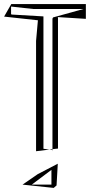

<svg xmlns="http://www.w3.org/2000/svg" viewBox="-36 -741 446 937"><path d="M247 -657 240 -658 383 -649V-721H19L-16 -660L149 -642L140 -541V-3L205 -11L176 -15V-661L21 -670L18 -672V-709L127 -697H371L223 -656L220 -650V-13L247 -16ZM219 -9 205 -11 220 -13V-2ZM240 164 246 58 148 109 74 160 226 176ZM215 88V160H119Z"/></svg>

Font: Quebrada
Style: Regular
Weight: 400
Designer: deFharo
Foundry: deFharo
Version: Version 1.034 2012